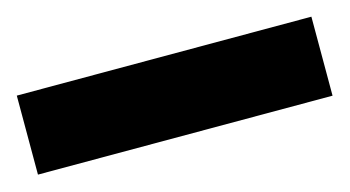

<svg xmlns="http://www.w3.org/2000/svg" viewBox="-32 -17 505 277"><g transform="rotate(-15 220.0 121.0)"><path d="M0 180V62H440V180Z"/></g></svg>

Font: Archivo Condensed Black
Style: Regular
Weight: 900
Width: 3
Designer: Hector Gatti
Foundry: Omnibus-Type
Version: Version 2.001